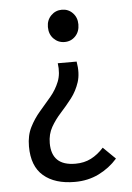

<svg xmlns="http://www.w3.org/2000/svg" viewBox="-51 -538 530 772"><g transform="rotate(-5 214.0 -152.0)"><path d="M269 -286.1Q277.3 -238.3 265.9 -203.1Q254.4 -168 232.9 -140.1Q211.4 -112.3 188.2 -86.9Q165 -61.5 148.9 -33.2Q132.8 -4.9 132.8 31.7Q132.8 76.7 156.5 99.6Q180.2 122.6 229 122.6Q264.2 122.6 292 108.4Q319.8 94.2 343.3 67.9L392.6 116.2Q360.8 152.3 317.1 173.8Q273.4 195.3 220.2 195.3Q139.6 195.3 94 156.2Q48.3 117.2 48.3 37.1Q48.3 -7.3 64.9 -40Q81.5 -72.8 105 -99.9Q128.4 -127 150.9 -153.6Q173.3 -180.2 186 -211.9Q198.7 -243.7 192.9 -286.1ZM228 -499Q253.9 -499 271.5 -480.7Q289.1 -462.4 289.1 -434.6Q289.1 -405.3 271.5 -387Q253.9 -368.7 228 -368.7Q202.1 -368.7 184.1 -387Q166 -405.3 166 -434.6Q166 -462.4 184.1 -480.7Q202.1 -499 228 -499Z"/></g></svg>

Font: Varta Light Medium
Style: Regular
Weight: 500
Version: Version 1.004